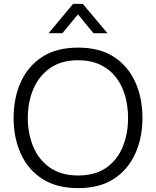

<svg xmlns="http://www.w3.org/2000/svg" viewBox="-20 -960 803 988"><path d="M382 8Q272 8 198.5 -39Q125 -86 87.5 -168Q50 -250 50 -353Q50 -457 87.5 -539Q125 -621 198.5 -668Q272 -715 382 -715Q492 -715 565 -668Q638 -621 675.5 -539Q713 -457 713 -353Q713 -250 675.5 -168Q638 -86 565 -39Q492 8 382 8ZM382 -57Q470 -57 527 -97Q584 -137 611.5 -204.5Q639 -272 639 -353Q639 -414 623.5 -468Q608 -522 576 -563Q544 -604 495.5 -627Q447 -650 382 -650Q295 -650 237.5 -609.5Q180 -569 151.5 -501.5Q123 -434 123 -353Q123 -273 151 -205.5Q179 -138 237 -97.5Q295 -57 382 -57ZM230 -789 356 -940H406L533 -789H461L381 -886L301 -789Z"/></svg>

Font: Onest Light
Style: Regular
Weight: 300
Designer: Dmitri Voloshin, Andrey Kudryavtsev
Foundry: Dmitri Voloshin, Andrey Kudryavtsev
Version: Version 1.000;gftools[0.9.33]